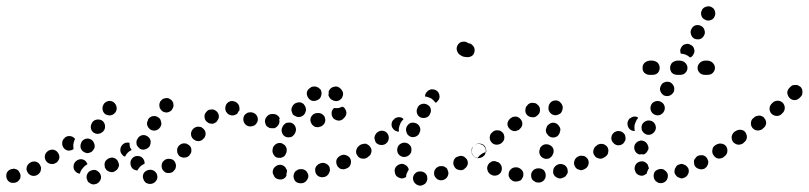

<svg xmlns="http://www.w3.org/2000/svg" viewBox="-33 -555 2561 608"><path d="M285 15Q289 6 285 -3Q283 -7 280 -10Q277 -13 273 -15Q269 -17 265 -17Q260 -17 256 -15H255Q246 -11 243 -3Q239 6 243 14Q244 19 247 22Q251 25 255 27Q259 29 263 29Q268 29 272 27H273Q281 23 285 15ZM461 18Q467 10 465 1Q464 -4 462 -7Q459 -11 455 -14Q452 -16 447 -17Q443 -18 439 -17H438Q429 -15 423 -8Q418 0 420 9Q421 13 423 17Q426 21 429 24Q433 26 437 27Q442 28 446 27H447Q456 25 461 18ZM19 22Q23 21 26 17Q29 14 31 10Q32 6 32 1Q32 -3 30 -7Q28 -11 25 -15Q22 -18 18 -19Q13 -21 9 -21L8 -20Q-1 -20 -8 -13Q-14 -6 -13 3Q-13 12 -6 19Q1 25 10 24H11Q15 24 19 22ZM92 -7Q95 -10 96 -15Q97 -19 97 -24Q96 -28 94 -32Q90 -40 81 -43Q72 -45 64 -41L63 -40Q55 -36 52 -27Q49 -18 54 -10Q58 -2 67 1Q76 4 85 -1Q89 -3 92 -7ZM200 -29V-30Q201 -39 208 -45Q215 -51 225 -51Q232 -50 237 -46Q242 -41 244 -35Q238 -32 233 -27Q226 -20 222 -12Q221 -8 220 -5Q211 -6 205 -13Q199 -20 200 -29ZM522 -20Q524 -24 524 -28Q525 -33 523 -37Q522 -41 519 -45Q513 -52 503 -52Q494 -53 487 -47L486 -46Q483 -44 481 -40Q479 -36 479 -31Q478 -27 480 -22Q481 -18 484 -15Q487 -11 491 -9Q495 -7 499 -7Q504 -7 508 -8Q512 -9 516 -12V-13Q520 -16 522 -20ZM341 -23Q343 -27 344 -31Q344 -36 342 -40Q341 -44 338 -48Q332 -55 323 -56Q313 -56 306 -50Q302 -47 300 -43Q298 -39 298 -34Q298 -30 299 -25Q301 -21 303 -18Q310 -11 319 -10Q328 -9 335 -16H336Q339 -19 341 -23ZM386 -22Q380 -29 380 -39Q380 -44 382 -48Q384 -52 387 -55Q390 -58 395 -60Q399 -61 403 -61Q413 -61 419 -54Q425 -47 425 -38V-37Q425 -37 425 -37Q425 -37 425 -37Q421 -35 418 -33Q410 -28 405 -20Q403 -18 402 -15Q392 -16 386 -22ZM155 -55Q156 -64 150 -72Q145 -79 136 -81Q127 -82 119 -77L118 -76Q111 -71 109 -62Q108 -52 113 -45Q119 -37 128 -36Q137 -34 145 -40H146Q153 -46 155 -55ZM573 -80Q573 -89 566 -95Q562 -98 558 -100Q554 -101 549 -101Q545 -101 541 -99Q537 -97 534 -94L533 -93Q527 -86 528 -77Q528 -68 535 -61Q538 -58 543 -57Q547 -55 551 -56Q556 -56 560 -58Q564 -60 567 -63V-64Q574 -71 573 -80ZM348 -80Q348 -89 354 -96L355 -97Q359 -101 365 -103Q371 -104 377 -103Q377 -95 379 -88Q381 -84 384 -80Q377 -77 372 -72Q366 -66 363 -59Q360 -60 358 -61Q356 -63 355 -64Q348 -71 348 -80ZM223 -85Q226 -77 234 -73Q238 -71 243 -70Q247 -70 252 -72Q256 -73 259 -76Q262 -79 264 -83L265 -84Q269 -92 265 -101Q262 -110 254 -114Q246 -118 237 -115Q228 -112 224 -103V-102Q220 -94 223 -85ZM205 -115Q204 -115 204 -115Q204 -116 204 -116Q198 -123 189 -124Q179 -125 172 -119V-118Q164 -112 164 -103Q163 -94 169 -86Q175 -79 184 -78Q193 -78 200 -83Q199 -89 199 -96Q200 -104 203 -112L204 -113Q204 -114 205 -115ZM399 -105Q399 -100 400 -96Q402 -92 405 -89Q408 -85 412 -83Q421 -79 429 -83Q438 -86 442 -94V-95Q444 -99 444 -104Q445 -108 443 -112Q442 -116 438 -120Q435 -123 431 -125Q423 -129 414 -126Q405 -122 402 -114L401 -113Q399 -109 399 -105ZM618 -134Q617 -143 609 -149Q606 -152 602 -153Q597 -154 593 -154Q588 -153 584 -151Q580 -149 578 -146L577 -145Q571 -138 572 -128Q573 -119 581 -113Q584 -111 588 -109Q593 -108 597 -108Q602 -109 606 -111Q609 -113 612 -117H613Q619 -125 618 -134ZM255 -148Q257 -139 265 -134Q269 -132 274 -131Q278 -131 282 -132Q287 -133 290 -136Q294 -138 296 -142L297 -143Q301 -151 299 -160Q297 -169 289 -174Q281 -178 272 -176Q263 -174 258 -166V-165Q253 -157 255 -148ZM433 -168Q432 -164 433 -159Q434 -155 437 -151Q439 -148 443 -145Q451 -140 460 -142Q469 -144 474 -152L475 -153Q477 -157 478 -161Q478 -166 477 -170Q476 -174 474 -178Q471 -182 467 -184Q460 -189 450 -187Q441 -185 436 -177V-176Q434 -172 433 -168ZM845 -155Q852 -162 852 -171Q852 -175 850 -180Q848 -184 845 -187Q842 -190 838 -192Q834 -193 829 -194Q819 -194 813 -187Q806 -180 806 -171Q806 -167 808 -162Q809 -158 812 -155Q816 -152 820 -150Q824 -149 828 -149H829Q839 -148 845 -155ZM764 -155Q769 -156 773 -158Q776 -160 779 -164Q782 -168 783 -172Q785 -181 780 -189Q775 -197 765 -199Q760 -200 756 -199Q751 -199 748 -196Q744 -194 741 -190Q739 -187 738 -182Q736 -173 741 -165Q746 -157 755 -155H756Q760 -154 764 -155ZM660 -189Q658 -199 651 -204Q647 -207 643 -208Q639 -209 634 -208Q630 -208 626 -206Q622 -203 620 -200L619 -199Q613 -192 615 -182Q616 -173 624 -168Q627 -165 631 -164Q636 -163 640 -163Q645 -164 648 -166Q652 -168 655 -172V-173Q661 -180 660 -189ZM698 -190Q689 -192 684 -200L683 -201Q679 -209 681 -218Q683 -227 691 -232Q699 -237 708 -234Q717 -232 722 -224Q725 -219 725 -215Q726 -210 725 -205Q724 -204 723 -203Q720 -199 719 -196Q718 -195 717 -194Q716 -193 715 -193Q707 -188 698 -190ZM292 -207Q294 -198 301 -193Q305 -191 310 -190Q314 -189 318 -190Q323 -191 326 -193Q330 -196 333 -200Q338 -208 336 -217Q334 -226 326 -232Q323 -234 318 -235Q314 -236 310 -235Q305 -234 301 -231Q298 -229 295 -225V-224Q290 -217 292 -207ZM472 -227Q471 -222 472 -218Q472 -213 475 -210Q477 -206 481 -203Q488 -198 497 -199Q507 -201 512 -208V-209Q515 -213 516 -217Q517 -221 516 -226Q516 -230 513 -234Q511 -238 507 -240Q500 -246 491 -244Q481 -243 476 -235H475Q473 -231 472 -227Z M939 15Q945 7 943 -2Q942 -6 939 -10Q937 -14 933 -16Q929 -19 925 -19Q920 -20 916 -19H914Q910 -18 906 -15Q902 -13 900 -9Q897 -5 897 -1Q896 3 897 8Q898 12 900 16Q903 20 906 22Q910 24 915 25Q919 26 923 25H925Q934 23 939 15ZM851 13Q842 12 836 5Q835 3 835 2Q829 -6 831 -15Q833 -24 841 -29Q848 -34 857 -33Q867 -31 872 -23Q872 -23 872 -22Q874 -20 875 -18Q876 -15 876 -13Q875 -9 874 -4Q874 -1 874 2Q873 4 871 6Q870 8 868 9Q860 15 851 13ZM1004 0Q1007 -3 1009 -7Q1011 -11 1012 -15Q1012 -19 1011 -24Q1008 -33 999 -37Q991 -41 982 -38L980 -37Q976 -36 973 -33Q969 -30 967 -26Q965 -22 965 -18Q965 -13 966 -9Q969 0 977 4Q986 8 995 5H996Q1001 3 1004 0ZM1077 -34Q1080 -43 1077 -51Q1073 -60 1064 -63Q1055 -67 1047 -63L1045 -62Q1037 -58 1033 -50Q1030 -41 1034 -32Q1035 -28 1039 -25Q1042 -22 1046 -20Q1050 -19 1055 -19Q1059 -19 1063 -21L1065 -22Q1074 -25 1077 -34ZM1138 -64Q1140 -68 1141 -72Q1142 -77 1141 -81Q1140 -85 1137 -89Q1132 -97 1123 -98Q1113 -100 1106 -95L1104 -93Q1101 -91 1098 -87Q1096 -83 1095 -79Q1094 -75 1095 -70Q1096 -66 1099 -62Q1104 -54 1113 -53Q1122 -51 1130 -56L1132 -58Q1135 -60 1138 -64ZM832 -68Q828 -76 831 -85V-87Q835 -96 843 -100Q851 -104 860 -101Q864 -99 868 -96Q871 -93 873 -89Q875 -85 875 -81Q875 -76 874 -72L873 -70Q871 -64 867 -60Q862 -57 856 -55Q852 -56 849 -55Q848 -55 846 -56Q845 -56 844 -56Q836 -59 832 -68ZM860 -135Q863 -126 871 -122Q875 -120 880 -120Q884 -120 889 -121Q893 -123 896 -126Q899 -129 901 -133L902 -135Q906 -143 903 -152Q900 -161 892 -165Q888 -167 883 -167Q879 -167 874 -166Q870 -164 867 -161Q864 -158 862 -154L861 -152Q857 -144 860 -135ZM851 -177Q852 -178 853 -179Q851 -186 845 -190Q839 -194 832 -194H830Q825 -193 821 -192Q817 -190 814 -187Q811 -184 809 -180Q807 -175 807 -171Q808 -162 814 -155Q821 -148 830 -149H832Q833 -149 834 -149Q835 -149 837 -149Q837 -156 840 -162L841 -164Q845 -172 851 -177ZM992 -161Q998 -168 997 -177Q996 -187 989 -192Q982 -198 972 -197H970Q961 -196 955 -189Q949 -182 950 -172Q951 -168 953 -164Q955 -160 959 -157Q962 -154 966 -153Q971 -152 975 -152L977 -153Q986 -154 992 -161ZM1064 -198Q1063 -207 1057 -214Q1055 -215 1054 -216Q1053 -217 1051 -217Q1046 -215 1040 -213Q1032 -212 1025 -213Q1025 -213 1025 -213Q1025 -213 1025 -213Q1024 -213 1024 -212Q1017 -206 1017 -196Q1017 -187 1023 -180Q1030 -174 1039 -173Q1049 -173 1055 -180Q1056 -181 1057 -182Q1064 -189 1064 -198ZM890 -210Q889 -206 891 -201Q892 -197 894 -193Q897 -190 901 -188Q909 -183 918 -185Q927 -187 932 -195L933 -197Q935 -201 936 -205Q936 -210 935 -214Q934 -218 931 -222Q929 -226 925 -228Q917 -233 908 -230Q899 -228 894 -220L893 -218Q891 -215 890 -210ZM1024 -280Q1033 -283 1041 -278Q1042 -277 1043 -276Q1047 -274 1049 -270Q1052 -266 1053 -262Q1054 -258 1053 -253Q1052 -249 1050 -245Q1044 -237 1035 -235Q1026 -234 1018 -239Q1018 -239 1017 -239Q1014 -242 1011 -245Q1009 -249 1007 -253Q1008 -258 1008 -264Q1008 -264 1007 -265Q1008 -266 1009 -267Q1009 -269 1010 -270Q1015 -278 1024 -280ZM939 -264Q937 -255 942 -247Q946 -239 955 -236Q964 -234 972 -238Q973 -239 974 -239Q982 -243 984 -252Q987 -261 983 -270Q981 -273 977 -276Q974 -279 969 -280Q965 -282 961 -281Q956 -281 952 -279Q951 -278 950 -277Q942 -273 939 -264Z M1308 30Q1312 28 1315 25Q1318 21 1319 17Q1321 13 1320 8Q1320 -1 1313 -7Q1305 -13 1296 -12H1295Q1291 -12 1287 -10Q1283 -8 1280 -4Q1277 -1 1276 3Q1274 8 1275 12Q1276 21 1283 27Q1290 33 1299 33H1300Q1304 32 1308 30ZM1385 2Q1389 -7 1385 -15Q1384 -20 1381 -23Q1377 -26 1373 -28Q1369 -29 1365 -29Q1360 -29 1356 -28L1355 -27Q1347 -24 1343 -15Q1340 -7 1343 2Q1345 6 1348 9Q1351 13 1355 14Q1359 16 1364 16Q1368 16 1373 14Q1382 10 1385 2ZM1238 10Q1233 9 1229 7Q1225 5 1222 2Q1219 -2 1218 -6Q1218 -6 1218 -7Q1215 -16 1219 -24Q1224 -32 1233 -35Q1242 -38 1250 -33Q1258 -29 1261 -20Q1261 -20 1261 -20Q1261 -19 1261 -18Q1261 -18 1261 -17Q1257 -11 1254 -3Q1253 1 1253 5Q1251 6 1250 7Q1248 8 1246 9Q1242 10 1238 10ZM1448 -34Q1450 -43 1445 -51Q1442 -54 1439 -57Q1435 -60 1431 -61Q1427 -62 1422 -61Q1418 -60 1414 -58H1413Q1405 -53 1403 -44Q1401 -35 1406 -27Q1408 -23 1412 -20Q1415 -18 1420 -17Q1424 -16 1429 -16Q1433 -17 1437 -19V-20Q1445 -25 1448 -34ZM1505 -73Q1507 -82 1501 -90Q1499 -94 1495 -96Q1491 -98 1487 -99Q1482 -100 1478 -99Q1474 -98 1470 -95Q1462 -90 1460 -81Q1459 -71 1464 -64Q1467 -60 1470 -58Q1474 -55 1479 -54Q1483 -54 1487 -55Q1492 -56 1495 -58L1496 -59Q1504 -64 1505 -73ZM1140 -65Q1142 -69 1143 -73Q1144 -78 1143 -82Q1142 -87 1139 -90Q1137 -94 1133 -96Q1129 -99 1125 -100Q1120 -100 1116 -99Q1111 -98 1108 -96H1107Q1104 -93 1101 -89Q1099 -85 1098 -81Q1097 -77 1098 -72Q1099 -68 1101 -64Q1104 -61 1108 -58Q1112 -56 1116 -55Q1120 -54 1125 -55Q1129 -56 1133 -58V-59Q1137 -61 1140 -65ZM1227 -70Q1223 -79 1226 -88Q1229 -97 1238 -101Q1246 -105 1255 -102Q1259 -101 1262 -98Q1266 -95 1268 -91Q1270 -87 1270 -82Q1270 -78 1269 -74V-73Q1266 -66 1260 -62Q1254 -58 1247 -58Q1245 -58 1243 -58Q1242 -58 1242 -58Q1241 -59 1241 -59Q1240 -59 1240 -59Q1231 -62 1227 -70ZM1198 -116Q1199 -125 1194 -132Q1188 -140 1179 -141Q1170 -142 1162 -136Q1158 -133 1156 -129Q1154 -126 1153 -121Q1152 -117 1154 -112Q1155 -108 1157 -104Q1163 -97 1172 -96Q1182 -95 1189 -100L1190 -101Q1197 -107 1198 -116ZM1254 -137Q1256 -128 1265 -123Q1273 -119 1282 -122Q1291 -125 1295 -133V-134Q1300 -142 1297 -151Q1294 -160 1286 -164Q1277 -168 1268 -166Q1260 -163 1255 -154Q1251 -146 1254 -137ZM1245 -178Q1243 -180 1240 -182Q1236 -183 1233 -184Q1228 -184 1224 -183Q1220 -182 1216 -179V-178Q1208 -173 1207 -163Q1206 -154 1212 -147Q1215 -143 1219 -141Q1223 -139 1227 -138Q1228 -138 1229 -138Q1229 -138 1230 -138Q1230 -143 1230 -148Q1231 -156 1235 -164V-165Q1239 -172 1245 -178ZM1287 -198Q1289 -189 1297 -184Q1305 -180 1314 -182Q1323 -184 1328 -192V-193Q1333 -201 1331 -210Q1329 -219 1321 -223Q1313 -228 1304 -226Q1295 -224 1290 -216V-215Q1285 -207 1287 -198ZM1315 -259Q1317 -263 1321 -266V-267Q1325 -270 1329 -271Q1333 -273 1337 -272Q1342 -272 1346 -270Q1350 -268 1353 -265Q1359 -258 1359 -248Q1358 -239 1351 -233V-232Q1350 -232 1349 -231Q1348 -230 1346 -230Q1346 -230 1345 -231Q1340 -238 1333 -243Q1325 -247 1317 -249Q1315 -249 1313 -249Q1313 -249 1313 -250Q1313 -250 1313 -251Q1313 -255 1315 -259ZM1464 -411Q1470 -405 1470 -396Q1470 -387 1464 -380Q1457 -374 1448 -374Q1440 -374 1433 -376Q1426 -379 1420 -384Q1414 -391 1413 -400Q1413 -409 1419 -416Q1425 -423 1434 -423Q1443 -424 1450 -418Q1458 -418 1464 -411Z M1690 15Q1696 8 1695 -1Q1695 -6 1693 -10Q1691 -14 1688 -17Q1684 -20 1680 -21Q1676 -22 1671 -22H1670Q1660 -21 1654 -14Q1648 -7 1649 2Q1649 7 1651 11Q1653 15 1656 17Q1660 20 1664 22Q1668 23 1673 23H1675Q1684 22 1690 15ZM1608 19Q1612 18 1616 16Q1619 13 1621 9Q1624 5 1624 1Q1626 -8 1620 -16Q1614 -23 1605 -25H1603Q1594 -26 1587 -21Q1579 -15 1578 -6Q1577 -1 1578 3Q1580 7 1582 11Q1585 14 1589 17Q1593 19 1597 20H1599Q1603 20 1608 19ZM1757 4Q1760 1 1762 -3Q1765 -6 1765 -11Q1765 -15 1764 -20Q1761 -29 1753 -33Q1745 -37 1736 -35L1734 -34Q1730 -33 1727 -30Q1723 -27 1721 -23Q1719 -19 1719 -15Q1718 -10 1719 -6Q1722 3 1730 7Q1739 12 1747 9L1749 8Q1753 7 1757 4ZM1541 0Q1550 -3 1554 -11Q1558 -20 1555 -29Q1552 -37 1544 -42H1542Q1538 -44 1534 -45Q1529 -45 1525 -44Q1521 -42 1517 -39Q1514 -36 1512 -32Q1508 -24 1511 -15Q1514 -6 1522 -2L1524 -1Q1532 3 1541 0ZM1830 -33Q1833 -41 1829 -50Q1827 -54 1823 -57Q1820 -60 1816 -61Q1811 -62 1807 -62Q1803 -62 1799 -60L1797 -59Q1789 -55 1786 -46Q1783 -37 1787 -29Q1789 -25 1792 -22Q1795 -19 1800 -18Q1804 -16 1808 -16Q1813 -17 1817 -19L1819 -20Q1827 -24 1830 -33ZM1676 -67Q1679 -58 1688 -54Q1692 -52 1696 -52Q1701 -52 1705 -53Q1709 -55 1712 -58Q1716 -61 1717 -65L1718 -67Q1722 -75 1719 -84Q1716 -92 1707 -96Q1703 -98 1699 -98Q1694 -99 1690 -97Q1686 -96 1683 -93Q1679 -90 1677 -86V-84Q1673 -75 1676 -67ZM1892 -72Q1893 -81 1888 -89Q1883 -97 1873 -98Q1864 -100 1857 -94L1855 -93Q1852 -91 1849 -87Q1847 -83 1846 -79Q1845 -74 1846 -70Q1847 -66 1850 -62Q1852 -58 1856 -56Q1860 -54 1864 -53Q1869 -52 1873 -53Q1877 -54 1881 -57L1883 -58Q1890 -63 1892 -72ZM1461 -72Q1460 -77 1461 -81Q1462 -85 1464 -89Q1466 -93 1470 -95L1472 -96Q1479 -102 1488 -100Q1498 -99 1503 -91Q1505 -87 1506 -83Q1507 -79 1507 -74Q1499 -72 1493 -68Q1486 -64 1481 -57Q1480 -56 1480 -55Q1475 -55 1471 -58Q1467 -60 1465 -64Q1462 -68 1461 -72ZM1564 -117Q1565 -126 1560 -134Q1557 -137 1553 -140Q1549 -142 1545 -142Q1540 -143 1536 -142Q1532 -141 1528 -138L1527 -137Q1519 -131 1518 -122Q1517 -113 1522 -106Q1528 -98 1537 -97Q1546 -96 1554 -101L1555 -102Q1563 -108 1564 -117ZM1696 -147V-146Q1694 -137 1700 -130Q1705 -122 1714 -120Q1718 -119 1723 -120Q1727 -121 1731 -123Q1735 -126 1737 -130Q1740 -133 1740 -138L1741 -140Q1743 -149 1737 -156Q1732 -164 1723 -166Q1714 -168 1706 -162Q1698 -157 1697 -148ZM1621 -160Q1622 -170 1616 -177Q1613 -181 1609 -183Q1606 -185 1601 -186Q1597 -186 1592 -185Q1588 -184 1585 -181L1583 -180Q1576 -174 1574 -165Q1573 -156 1579 -149Q1582 -145 1586 -143Q1589 -141 1594 -140Q1598 -139 1603 -141Q1607 -142 1611 -144L1612 -146Q1619 -151 1621 -160ZM1677 -204Q1678 -214 1672 -221Q1669 -224 1665 -227Q1661 -229 1657 -229Q1653 -230 1648 -229Q1644 -228 1640 -225L1639 -224Q1636 -221 1633 -217Q1631 -213 1631 -209Q1630 -204 1631 -200Q1632 -196 1635 -192Q1641 -185 1650 -184Q1660 -182 1667 -188L1668 -189Q1676 -195 1677 -204ZM1705 -205Q1707 -200 1710 -197Q1713 -194 1717 -192Q1721 -190 1726 -190Q1730 -190 1734 -192Q1738 -193 1742 -196Q1745 -199 1747 -204Q1748 -208 1749 -212V-214Q1749 -223 1742 -230Q1736 -237 1727 -237Q1717 -237 1711 -231Q1704 -224 1704 -215V-213Q1703 -209 1705 -205Z M2076 18Q2082 11 2082 1Q2082 -3 2080 -7Q2078 -11 2074 -14Q2071 -17 2067 -19Q2063 -20 2058 -20Q2049 -19 2042 -13Q2036 -6 2037 4Q2037 8 2039 12Q2041 16 2044 19Q2048 22 2052 24Q2056 25 2060 25H2061Q2070 24 2076 18ZM2146 -4Q2150 -12 2147 -21Q2145 -25 2142 -28Q2139 -32 2135 -33Q2131 -35 2126 -36Q2122 -36 2118 -34H2117Q2113 -33 2110 -30Q2107 -26 2105 -22Q2103 -18 2103 -14Q2102 -9 2104 -5Q2106 -1 2109 2Q2112 6 2116 7Q2120 9 2124 10Q2129 10 2133 8Q2142 5 2146 -4ZM1995 1Q1985 -1 1980 -9Q1978 -13 1977 -17Q1976 -22 1977 -26Q1978 -30 1980 -34Q1983 -38 1986 -40Q1994 -45 2003 -44Q2012 -42 2018 -34Q2019 -31 2020 -28Q2021 -25 2022 -22Q2018 -17 2017 -12Q2015 -9 2015 -5Q2014 -5 2013 -4Q2012 -3 2011 -3Q2004 3 1995 1ZM2205 -27Q2207 -31 2209 -35Q2210 -39 2210 -44Q2209 -48 2207 -52Q2203 -60 2194 -63Q2185 -65 2176 -61Q2172 -59 2170 -55Q2167 -52 2165 -48Q2164 -43 2165 -39Q2165 -34 2167 -30Q2172 -22 2181 -20Q2189 -17 2198 -21Q2202 -24 2205 -27ZM2267 -73Q2269 -82 2263 -90Q2261 -94 2257 -96Q2253 -98 2249 -99Q2244 -100 2240 -99Q2236 -98 2232 -95Q2224 -90 2223 -81Q2221 -72 2226 -64Q2229 -60 2233 -58Q2236 -55 2241 -55Q2245 -54 2250 -55Q2254 -56 2258 -58V-59Q2265 -64 2267 -73ZM1893 -73Q1895 -82 1890 -90Q1887 -94 1883 -96Q1880 -99 1875 -99Q1871 -100 1866 -99Q1862 -98 1858 -96V-95Q1850 -90 1849 -81Q1847 -72 1853 -64Q1855 -60 1859 -58Q1863 -56 1867 -55Q1871 -54 1876 -55Q1880 -56 1884 -59Q1892 -64 1893 -73ZM1976 -93Q1977 -98 1980 -101Q1983 -105 1987 -107Q1991 -109 1995 -110Q2000 -110 2004 -109Q2013 -106 2017 -98Q2022 -90 2020 -81H2019Q2018 -76 2014 -72Q2011 -68 2006 -66Q1998 -67 1991 -66Q1982 -69 1978 -77Q1974 -85 1976 -93ZM1945 -107Q1948 -111 1948 -115Q1948 -120 1947 -124Q1946 -129 1943 -132Q1937 -139 1928 -140Q1919 -141 1911 -135Q1904 -129 1903 -120Q1902 -111 1908 -104Q1914 -96 1923 -95Q1932 -94 1940 -100Q1943 -103 1945 -107ZM2000 -142Q2004 -134 2012 -130Q2016 -128 2021 -128Q2025 -128 2030 -130Q2034 -132 2037 -135Q2040 -138 2042 -142Q2046 -151 2042 -160Q2039 -168 2030 -172Q2021 -175 2013 -172Q2004 -168 2000 -160Q1997 -151 2000 -142ZM1988 -182Q1986 -184 1983 -185Q1980 -186 1976 -186Q1972 -186 1968 -184Q1964 -182 1960 -179Q1954 -172 1954 -163Q1954 -154 1960 -147Q1963 -144 1967 -142Q1972 -140 1976 -140Q1976 -140 1977 -140Q1977 -140 1977 -140Q1976 -146 1976 -152Q1976 -161 1980 -168V-169Q1983 -176 1988 -182ZM2029 -223V-222Q2025 -214 2028 -205Q2031 -196 2040 -192Q2048 -188 2057 -191Q2066 -195 2070 -203Q2074 -212 2071 -220Q2068 -229 2059 -233Q2051 -237 2042 -234Q2033 -231 2029 -223ZM2060 -284Q2055 -275 2058 -267Q2061 -258 2069 -253Q2078 -249 2087 -252Q2095 -255 2100 -263Q2104 -272 2101 -281Q2098 -289 2090 -294Q2086 -296 2082 -296Q2077 -297 2073 -295Q2069 -294 2065 -291Q2062 -288 2060 -284ZM2050 -324Q2056 -331 2056 -340Q2056 -349 2050 -356Q2043 -362 2034 -363H2024Q2015 -362 2008 -356Q2001 -349 2002 -340Q2001 -331 2008 -324Q2015 -318 2024 -318H2034Q2043 -318 2050 -324ZM2137 -324Q2144 -331 2144 -340Q2144 -349 2137 -356Q2131 -362 2121 -363H2111Q2102 -362 2095 -356Q2089 -349 2089 -340Q2089 -331 2095 -324Q2102 -318 2111 -318H2121Q2131 -318 2137 -324ZM2224 -324Q2231 -331 2231 -340Q2231 -349 2224 -356Q2218 -362 2208 -363H2199Q2189 -362 2183 -356Q2176 -349 2176 -340Q2176 -331 2183 -324Q2189 -318 2199 -318H2208Q2218 -318 2224 -324ZM2124 -404Q2128 -413 2137 -415Q2146 -418 2154 -413Q2163 -409 2165 -400Q2168 -391 2163 -383Q2161 -379 2159 -377Q2156 -374 2152 -373Q2146 -379 2138 -382Q2130 -385 2123 -385Q2121 -390 2121 -395Q2121 -400 2124 -404ZM2155 -447Q2157 -438 2165 -433Q2174 -429 2183 -431Q2192 -434 2196 -442Q2201 -450 2198 -459Q2196 -468 2187 -473Q2179 -477 2170 -475Q2161 -472 2157 -464Q2152 -456 2155 -447ZM2188 -506Q2190 -497 2199 -493Q2207 -488 2216 -491Q2225 -493 2229 -501Q2234 -510 2231 -519Q2229 -528 2221 -532Q2213 -537 2204 -534Q2195 -532 2190 -524V-523Q2185 -515 2188 -506Z M2267 -66Q2270 -70 2270 -74Q2271 -79 2270 -83Q2269 -87 2267 -91Q2261 -99 2252 -100Q2243 -102 2235 -96L2232 -94Q2228 -91 2226 -88Q2224 -84 2223 -79Q2222 -75 2223 -71Q2224 -66 2227 -63Q2232 -55 2241 -53Q2250 -52 2258 -57L2261 -60Q2265 -62 2267 -66ZM2332 -118Q2333 -127 2328 -135Q2323 -143 2313 -144Q2304 -145 2297 -140L2293 -138Q2286 -132 2284 -123Q2283 -114 2288 -106Q2294 -99 2303 -97Q2312 -96 2320 -101L2323 -104Q2330 -109 2332 -118ZM2393 -163Q2394 -173 2388 -180Q2386 -184 2382 -186Q2378 -188 2374 -189Q2369 -189 2365 -188Q2360 -187 2357 -185L2354 -182Q2346 -177 2345 -167Q2344 -158 2349 -151Q2355 -143 2364 -142Q2373 -141 2381 -146L2384 -149Q2391 -154 2393 -163ZM2452 -211Q2453 -220 2447 -228Q2441 -235 2432 -236Q2423 -237 2415 -231L2412 -228Q2405 -222 2404 -213Q2403 -204 2409 -196Q2415 -189 2425 -188Q2434 -187 2441 -193L2444 -196Q2451 -202 2452 -211ZM2507 -255Q2508 -259 2508 -264Q2508 -268 2507 -272Q2505 -277 2502 -280Q2498 -283 2494 -285Q2490 -286 2486 -286Q2481 -286 2477 -285Q2473 -283 2470 -280L2467 -277Q2460 -270 2460 -261Q2461 -252 2467 -245Q2474 -238 2483 -238Q2492 -238 2499 -245L2502 -248Q2505 -251 2507 -255Z"/></svg>

Font: FRB American Cursive Guidelines Dotted Extrabold
Style: Bold Italic
Weight: 800
Italic angle: -25°
Version: Version 2.0;Modular Font Editor K font №1